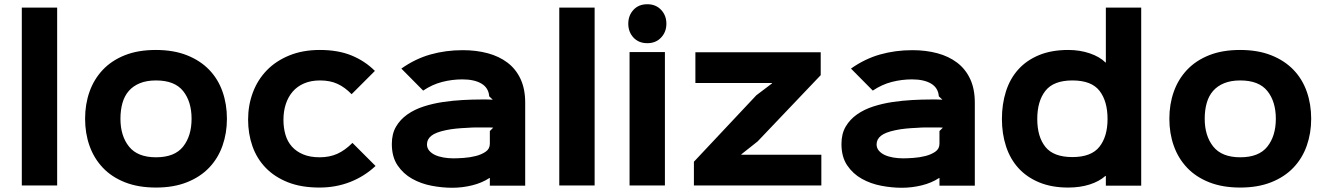

<svg xmlns="http://www.w3.org/2000/svg" viewBox="-20 -876 6264 907"><path d="M250 0H83V-840H250Z M1052 -315Q1052 -247 1031 -187.5Q1010 -128 968 -84Q926 -40 863 -15Q800 10 717 10Q633 10 570 -15Q507 -40 465.5 -84Q424 -128 403 -187Q382 -246 382 -315Q382 -384 403 -443Q424 -502 465.5 -546Q507 -590 569.5 -615Q632 -640 716 -640Q800 -640 863 -615Q926 -590 968 -546.5Q1010 -503 1031 -443.5Q1052 -384 1052 -315ZM885 -315Q885 -396 845 -446Q805 -496 717 -496Q673 -496 641 -483Q609 -470 588.5 -446.5Q568 -423 558.5 -389.5Q549 -356 549 -315Q549 -234 589.5 -183.5Q630 -133 717 -133Q805 -133 845 -183.5Q885 -234 885 -315Z M1754 -92Q1702 -43 1634.5 -16.5Q1567 10 1489 10Q1403 10 1340 -15Q1277 -40 1235 -83.5Q1193 -127 1172.5 -185.5Q1152 -244 1152 -311Q1152 -379 1174.5 -439Q1197 -499 1240 -543.5Q1283 -588 1346.5 -614Q1410 -640 1491 -640Q1577 -640 1640.5 -614Q1704 -588 1751 -541L1641 -431Q1609 -464 1574 -480Q1539 -496 1492 -496Q1449 -496 1416.5 -482Q1384 -468 1362.5 -443Q1341 -418 1330 -384Q1319 -350 1319 -310Q1319 -272 1328.5 -239.5Q1338 -207 1359 -183.5Q1380 -160 1412.5 -146.5Q1445 -133 1490 -133Q1537 -133 1573.5 -149.5Q1610 -166 1645 -201Z M2461 -391V1H2294V-35H2292Q2257 -12 2210.5 -0.5Q2164 11 2116 11Q2069 11 2019 1.5Q1969 -8 1927 -31.5Q1885 -55 1858 -95Q1831 -135 1831 -196Q1831 -244 1851 -278Q1871 -312 1904.5 -335.5Q1938 -359 1981.5 -373Q2025 -387 2072 -394Q2119 -401 2165.5 -403.5Q2212 -406 2252 -406Q2254 -406 2262 -406Q2270 -406 2279.5 -406Q2289 -406 2297.5 -405.5Q2306 -405 2308 -405L2291 -421Q2288 -461 2254.5 -481Q2221 -501 2164 -501Q2116 -501 2069 -489Q2022 -477 1979 -448L1876 -552Q1941 -598 2013 -618.5Q2085 -639 2166 -639Q2230 -639 2284 -624.5Q2338 -610 2377.5 -580Q2417 -550 2439 -503Q2461 -456 2461 -391ZM2310 -273Q2308 -273 2302 -273.5Q2296 -274 2290 -274Q2284 -274 2278.5 -274Q2273 -274 2272 -274Q2252 -274 2231.5 -274Q2211 -274 2185 -272Q2160 -271 2134.5 -268.5Q2109 -266 2086 -261Q2038 -251 2017.5 -234.5Q1997 -218 1997 -194Q1997 -177 2007.5 -164.5Q2018 -152 2035 -144Q2052 -136 2075 -132Q2098 -128 2122 -128Q2141 -128 2170.5 -130Q2200 -132 2227.5 -139Q2255 -146 2274.5 -159.5Q2294 -173 2294 -197V-257Z M2789 0H2622V-840H2789Z M3128 -764Q3128 -725 3103 -698.5Q3078 -672 3038 -672Q2997 -672 2972.5 -698.5Q2948 -725 2948 -764Q2948 -803 2972.5 -829.5Q2997 -856 3038 -856Q3078 -856 3103 -829.5Q3128 -803 3128 -764ZM3121 0H2954V-630H3121Z M3860 0H3258V-112L3553 -426L3627 -482V-484H3265V-629H3857V-521L3559 -208L3482 -147V-145H3860Z M4585 -391V1H4418V-35H4416Q4381 -12 4334.5 -0.5Q4288 11 4240 11Q4193 11 4143 1.5Q4093 -8 4051 -31.5Q4009 -55 3982 -95Q3955 -135 3955 -196Q3955 -244 3975 -278Q3995 -312 4028.5 -335.5Q4062 -359 4105.5 -373Q4149 -387 4196 -394Q4243 -401 4289.5 -403.5Q4336 -406 4376 -406Q4378 -406 4386 -406Q4394 -406 4403.5 -406Q4413 -406 4421.5 -405.5Q4430 -405 4432 -405L4415 -421Q4412 -461 4378.5 -481Q4345 -501 4288 -501Q4240 -501 4193 -489Q4146 -477 4103 -448L4000 -552Q4065 -598 4137 -618.5Q4209 -639 4290 -639Q4354 -639 4408 -624.5Q4462 -610 4501.5 -580Q4541 -550 4563 -503Q4585 -456 4585 -391ZM4434 -273Q4432 -273 4426 -273.5Q4420 -274 4414 -274Q4408 -274 4402.5 -274Q4397 -274 4396 -274Q4376 -274 4355.5 -274Q4335 -274 4309 -272Q4284 -271 4258.5 -268.5Q4233 -266 4210 -261Q4162 -251 4141.5 -234.5Q4121 -218 4121 -194Q4121 -177 4131.5 -164.5Q4142 -152 4159 -144Q4176 -136 4199 -132Q4222 -128 4246 -128Q4265 -128 4294.5 -130Q4324 -132 4351.5 -139Q4379 -146 4398.5 -159.5Q4418 -173 4418 -197V-257Z M5371 1H5204V-45H5202Q5173 -19 5127.5 -4.5Q5082 10 5026 10Q4948 10 4889 -14.5Q4830 -39 4791 -82Q4752 -125 4732.5 -184.5Q4713 -244 4713 -314Q4713 -384 4732 -444Q4751 -504 4790 -547.5Q4829 -591 4888 -615.5Q4947 -640 5027 -640Q5081 -640 5128 -624Q5175 -608 5202 -581H5204V-840H5371ZM5212 -314Q5212 -398 5174 -447Q5136 -496 5046 -496Q4957 -496 4918.5 -447Q4880 -398 4880 -314Q4880 -230 4918.5 -182Q4957 -134 5046 -134Q5135 -134 5173.5 -182.5Q5212 -231 5212 -314Z M6174 -315Q6174 -247 6153 -187.5Q6132 -128 6090 -84Q6048 -40 5985 -15Q5922 10 5839 10Q5755 10 5692 -15Q5629 -40 5587.5 -84Q5546 -128 5525 -187Q5504 -246 5504 -315Q5504 -384 5525 -443Q5546 -502 5587.5 -546Q5629 -590 5691.5 -615Q5754 -640 5838 -640Q5922 -640 5985 -615Q6048 -590 6090 -546.5Q6132 -503 6153 -443.5Q6174 -384 6174 -315ZM6007 -315Q6007 -396 5967 -446Q5927 -496 5839 -496Q5795 -496 5763 -483Q5731 -470 5710.5 -446.5Q5690 -423 5680.5 -389.5Q5671 -356 5671 -315Q5671 -234 5711.5 -183.5Q5752 -133 5839 -133Q5927 -133 5967 -183.5Q6007 -234 6007 -315Z"/></svg>

Font: TypoPRO Sinkin Sans
Style: 700 Bold
Weight: 700
Designer: Keith Bates
Foundry: K-Type
Version: Sinkin Sans (version 1.0)  by Keith Bates   •   © 2014   www